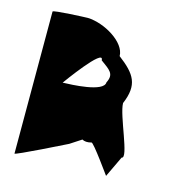

<svg xmlns="http://www.w3.org/2000/svg" viewBox="-88 -639 657 709"><g transform="rotate(15 240.5 -285.0)"><path d="M30 -8C30 -2 216 -95 216 -95L259 -123C267 -118 280 -117 294 -121C300 -126 381 -11 378 -16L416 -96C443 -98 369 -245 369 -292C402 -370 378 -406 312 -456C312 -509 226 -560 162 -562C156 -562 30 -557 30 -551ZM134 -307C134 -307 252 -472 252 -424C287 -398 309 -387 290 -350C290 -312 167 -308 134 -307Z"/></g></svg>

Font: Ampere
Style: SCCnd
Weight: 400
Version: Version 1